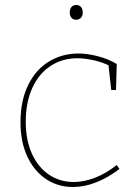

<svg xmlns="http://www.w3.org/2000/svg" viewBox="-20 -742 549 768"><path d="M458 -66Q362 6 271 6Q212 6 164.5 -25.5Q117 -57 89.5 -115.5Q62 -174 62 -253Q62 -339 92.5 -401.5Q123 -464 176 -496Q229 -528 294 -528Q328 -528 370 -517.5Q412 -507 447 -486L444 -382H425L414 -481Q384 -495 350.5 -502Q317 -509 290 -509Q229 -509 182 -478Q135 -447 109 -389.5Q83 -332 83 -255Q83 -181 108 -126.5Q133 -72 176.5 -43Q220 -14 275 -14Q316 -14 360 -31Q404 -48 447 -82ZM259 -692Q259 -706 266 -714Q273 -722 285 -722Q297 -722 304 -714Q311 -706 311 -692Q311 -678 303.5 -670.5Q296 -663 284 -663Q273 -663 266 -671Q259 -679 259 -692Z"/></svg>

Font: Bitter Pro Thin
Style: Regular
Weight: 250
Designer: Sol Matas, and Bitter project Authors
Foundry: Sol Matas
Version: Version 1.010